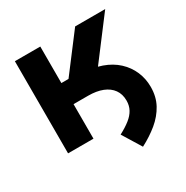

<svg xmlns="http://www.w3.org/2000/svg" viewBox="-156 -654 915 943"><g transform="rotate(-30 301.0 -183.0)"><path d="M125.5 -195.8V-305.2H307.1Q369.1 -305.2 417.7 -287.8Q466.3 -270.5 500 -239.3Q533.7 -208 551.3 -167.2Q568.8 -126.5 568.8 -80.1Q568.8 -24.4 545.2 18.8Q521.5 62 481 95.5Q440.4 128.9 388.7 155.8L323.2 49.3Q359.4 30.3 383.5 11.2Q407.7 -7.8 419.9 -30.3Q432.1 -52.7 432.1 -81.1Q432.1 -117.7 413.8 -143.3Q395.5 -168.9 361.6 -182.4Q327.6 -195.8 280.3 -195.8ZM53.7 0V-522.5H197.8V-315.4H238.3L395.5 -522.5H565.9L318.4 -195.8H197.8V0Z"/></g></svg>

Font: Inter 28pt
Style: Bold
Weight: 700
Designer: Rasmus Andersson
Foundry: rsms
Version: Version 4.001;git-66647c0bb